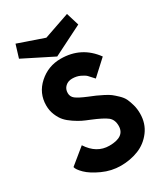

<svg xmlns="http://www.w3.org/2000/svg" viewBox="-220 -1006 962 1105"><g transform="rotate(-30 260.5 -454.0)"><path d="M72 -910 243 -851 414 -910 440 -825 243 -726 46 -825ZM470 -595 372 -505Q350 -530 339.5 -540.5Q329 -551 305.5 -562Q282 -573 253 -573Q226 -573 208 -556.5Q190 -540 190 -513Q190 -489 209 -474Q228 -459 281 -437Q311 -425 324.5 -419Q338 -413 365 -399.5Q392 -386 405.5 -375.5Q419 -365 439 -346Q459 -327 468 -308Q477 -289 484.5 -262Q492 -235 492 -204Q492 -138 455.5 -89.5Q419 -41 364.5 -19.5Q310 2 247 2Q185 2 127 -24.5Q69 -51 39 -80.5Q9 -110 6 -128L110 -213Q163 -131 247 -131Q350 -131 350 -204Q350 -245 324 -265.5Q298 -286 227 -315Q199 -326 179.5 -335.5Q160 -345 133 -363Q106 -381 89 -400Q72 -419 59.5 -449Q47 -479 47 -513Q47 -595 108.5 -650Q170 -705 253 -705Q390 -705 470 -595Z"/></g></svg>

Font: LilGrotesk Bold
Style: Regular
Weight: 700
Designer: BSozoo
Foundry: BSozoo
Version: Version 1.001;PS 001.001;hotconv 1.0.70;makeotf.lib2.5.58329